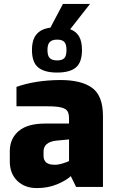

<svg xmlns="http://www.w3.org/2000/svg" viewBox="-20 -953 592 979"><path d="M143 -698Q143 -751 166.5 -778.5Q190 -806 237 -812L301 -933H439L338 -804Q368 -793 383 -767.5Q398 -742 398 -698Q398 -635 367 -609Q336 -583 271 -583Q207 -583 175 -609Q143 -635 143 -698ZM222 -698Q222 -669 233.5 -657Q245 -645 271 -645Q297 -645 308 -656.5Q319 -668 319 -698Q319 -727 308 -739Q297 -751 271 -751Q246 -751 234 -739Q222 -727 222 -698ZM505 -361V0H368L341 -55Q318 -33 271.5 -13.5Q225 6 168 6Q106 6 68 -31Q30 -68 30 -130V-182Q30 -246 75 -284.5Q120 -323 210 -323H332V-349Q332 -373 324 -386Q316 -399 292.5 -405Q269 -411 222 -411H64V-510Q160 -544 287 -545Q396 -545 450.5 -504.5Q505 -464 505 -361ZM332 -242 268 -236Q202 -229 202 -180V-159Q202 -113 257 -113Q274 -112 299 -119.5Q324 -127 332 -132Z"/></svg>

Font: Exo ExtraBold
Style: Regular
Weight: 800
Designer: Natanael Gama
Foundry: Natanael Gama
Version: Version 1.500